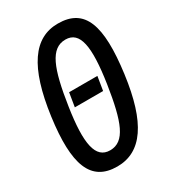

<svg xmlns="http://www.w3.org/2000/svg" viewBox="-199 -892 925 1035"><g transform="rotate(-30 263.5 -374.0)"><path d="M222 40C374 40 466 -91 503 -372C541 -658 495 -788 328 -788C178 -788 86 -658 47 -372C9 -91 58 40 222 40ZM232 -55C142 -55 122 -156 155 -372C188 -591 228 -693 320 -693C410 -693 428 -591 395 -372C362 -156 324 -55 232 -55ZM196 -437 182 -351H358L372 -437Z"/></g></svg>

Font: Smiley Sans Oblique
Style: Regular
Weight: 400
Italic angle: -8°
Designer: oooooohmygosh, Nagisa Chen, Janine Sui, Heda Shi, Jian Li
Foundry: atelierAnchor
Version: Version 2.0.1